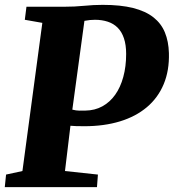

<svg xmlns="http://www.w3.org/2000/svg" viewBox="-26 -771 716 791"><path d="M-1 -51.8 66.4 -66.4 148.4 -676.8 76.2 -689.5 83 -743.2H237.3Q281.7 -743.2 320.6 -747.1Q359.4 -751 397 -751Q471.2 -751 522.5 -738Q573.7 -725.1 606 -699.7Q638.2 -674.3 653.3 -637.5Q668.5 -600.6 669.9 -552.2Q671.9 -480.5 648.4 -424.3Q625 -368.2 579.3 -329.6Q533.7 -291 468.3 -271Q402.8 -251 321.3 -251Q298.8 -251 286.4 -251.5Q273.9 -252 264.2 -252.9L241.7 -66.4L377.4 -51.8L373.5 0H-6.3ZM272 -319.3Q287.1 -315.4 300.5 -315.2Q314 -314.9 325.7 -315.4Q364.7 -315.9 395.8 -333Q426.8 -350.1 448.5 -380.6Q470.2 -411.1 481.9 -453.9Q493.7 -496.6 493.7 -548.8Q493.7 -586.4 484.6 -613.3Q475.6 -640.1 458.7 -657Q441.9 -673.8 418 -681.6Q394 -689.5 365.2 -689.5Q355 -689.5 344.7 -688.5Q334.5 -687.5 321.8 -685.1Z"/></svg>

Font: Merriweather UltraBold
Style: Italic
Weight: 900
Italic angle: -7°
Designer: Eben Sorkin ( eben@eyebytes.com )
Foundry: Eben Sorkin ( eben@eyebytes.com )
Version: Version 1.52; ttfautohint (v1.4.1)